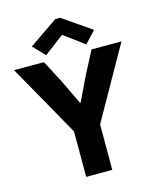

<svg xmlns="http://www.w3.org/2000/svg" viewBox="-138 -1041 929 1135"><g transform="rotate(-15 326.5 -474.0)"><path d="M246.1 0V-278.3L-2.4 -719.7H180.7L253.9 -579.1L324.2 -432.6H328.1L398.4 -579.1L471.7 -719.7H654.8L405.8 -278.3V0ZM204.1 -756.3 135.3 -827.6 311 -948.2H340.8L516.1 -827.6L449.7 -756.3L326.7 -847.2H324.2Z"/></g></svg>

Font: Reddit Sans ExtraBold
Style: Regular
Weight: 800
Designer: Stephen Hutchings
Foundry: Reddit
Version: Version 1.014; ttfautohint (v1.8.4.7-5d5b)